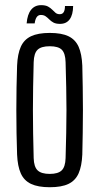

<svg xmlns="http://www.w3.org/2000/svg" viewBox="-20 -738 395 764"><path d="M178 7Q131.5 7 103.5 -6.2Q75.5 -19.5 62.8 -48Q50 -76.5 48 -123Q46.5 -163.5 45.8 -208.2Q45 -253 45 -299.2Q45 -345.5 45.8 -390.5Q46.5 -435.5 48 -477Q50 -523.5 62.8 -552Q75.5 -580.5 103.5 -593.8Q131.5 -607 178 -607Q225 -607 252.5 -593.8Q280 -580.5 292.8 -552Q305.5 -523.5 307.5 -477Q308.5 -436.5 309.2 -391.5Q310 -346.5 310 -300.5Q310 -254.5 309.2 -209.2Q308.5 -164 307.5 -123Q305.5 -77 292.8 -48.2Q280 -19.5 252.5 -6.2Q225 7 178 7ZM178 -46Q211 -46 225.5 -60Q240 -74 241 -109Q242.5 -162.5 243.5 -209Q244.5 -255.5 244.5 -300Q244.5 -344.5 243.5 -391Q242.5 -437.5 241 -490.5Q240 -526 226 -540Q212 -554 178 -554Q144 -554 129.5 -540Q115 -526 114 -490.5Q112.5 -437.5 111.8 -391Q111 -344.5 111 -299.8Q111 -255 111.8 -208.5Q112.5 -162 114 -109Q115 -74 129.8 -60Q144.5 -46 178 -46ZM238.5 -714H271Q270.5 -679 257.2 -661Q244 -643 219 -643Q202.5 -643 192.8 -648.2Q183 -653.5 176 -660.8Q169 -668 161.5 -673.2Q154 -678.5 142.5 -678.5Q132 -678.5 126 -669.8Q120 -661 118 -645H86Q89 -681 103.8 -699.2Q118.5 -717.5 143.5 -717.5Q161 -717.5 171 -712Q181 -706.5 187.8 -699.5Q194.5 -692.5 201 -687Q207.5 -681.5 218 -681.5Q228.5 -681.5 233.5 -689.8Q238.5 -698 238.5 -714Z"/></svg>

Font: Big Shoulders Display Thin
Style: Regular
Weight: 400
Version: Version 2.002